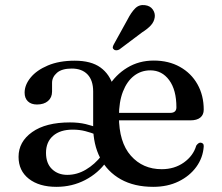

<svg xmlns="http://www.w3.org/2000/svg" viewBox="-20 -714 862 745"><path d="M354 -191Q333 -199.5 310.8 -205.2Q288.5 -211 262 -211Q213.5 -211 186 -187Q158.5 -163 158.5 -121Q158.5 -80 181.8 -57.8Q205 -35.5 241 -35.5Q279 -35.5 313.2 -55.8Q347.5 -76 374.5 -110.5L393.5 -87.5Q361.5 -42 310.5 -15.5Q259.5 11 199 11Q132 11 92 -20.2Q52 -51.5 52 -105.5Q52 -164 104.8 -201.5Q157.5 -239 251.5 -239Q285 -239 312.5 -232.5Q340 -226 362 -216.5ZM770.5 -288.5Q770.5 -268.5 757.2 -257.8Q744 -247 718.5 -247H416V-276H640Q664.5 -276 664.5 -297.5Q664.5 -365 636.5 -403Q608.5 -441 563.5 -441Q527.5 -441 500 -419.8Q472.5 -398.5 457 -358.5Q441.5 -318.5 441.5 -262.5Q441.5 -162 487.8 -109.8Q534 -57.5 607.5 -57.5Q657 -57.5 693.5 -83.5Q730 -109.5 741.5 -149Q750 -161 758.5 -160.5Q764.5 -160 767.8 -156.2Q771 -152.5 770.5 -145.5Q767.5 -102 741.8 -66.5Q716 -31 673 -10Q630 11 574.5 11Q501 11 448.8 -18.2Q396.5 -47.5 369 -100.5Q341.5 -153.5 341.5 -223.5V-359Q341.5 -402 319.8 -425Q298 -448 258.5 -448Q220 -448 201 -431.5Q182 -415 182 -392.5V-359Q182 -335.5 166.2 -322Q150.5 -308.5 123.5 -308.5Q101 -308.5 88.2 -320.8Q75.5 -333 75.5 -354.5Q75.5 -384.5 98.8 -413Q122 -441.5 165.8 -460Q209.5 -478.5 270 -478.5Q333.5 -478.5 369.8 -452.2Q406 -426 420 -378L400 -377Q428 -423.5 473.5 -451.2Q519 -479 576.5 -479Q634.5 -479 678.2 -454.5Q722 -430 746.2 -387Q770.5 -344 770.5 -288.5ZM475 -638.5Q489 -666 504.5 -681.5Q520 -697 542.5 -694Q562.5 -691.5 572.5 -677.5Q582.5 -663.5 580.5 -647.5Q578 -629.5 565.5 -615.8Q553 -602 531.5 -588.5L443 -522Q437.5 -519 431.5 -518.8Q425.5 -518.5 421.5 -522.5Q416.5 -526.5 417.8 -532Q419 -537.5 422 -542.5Z"/></svg>

Font: Fraunces 16pt
Style: Regular
Weight: 400
Version: Version 1.000;[b76b70a41]